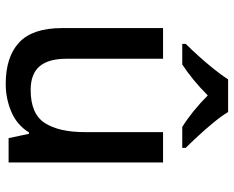

<svg xmlns="http://www.w3.org/2000/svg" viewBox="-93 -713 816 670"><g transform="rotate(90 315.0 -378.0)"><path d="M547 -539V0H462L447 -71H442Q416 -29 370 -9.5Q324 10 273 10Q178 10 128 -37Q78 -84 78 -186V-539H185V-202Q185 -139 211.5 -108Q238 -77 294 -77Q377 -77 409 -126Q441 -175 441 -266V-539ZM371 -766Q384 -744 406.5 -716.5Q429 -689 453.5 -662.5Q478 -636 496 -618V-606H423Q397 -622 368.5 -645Q340 -668 313 -695Q286 -668 258.5 -645.5Q231 -623 205 -606H133V-618Q152 -637 175.5 -663Q199 -689 221 -716.5Q243 -744 257 -766Z"/></g></svg>

Font: Noto Sans Vithkuqi Medium
Style: Regular
Weight: 500
Version: Version 1.001